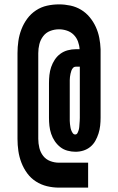

<svg xmlns="http://www.w3.org/2000/svg" viewBox="-20 -779 540 878"><path d="M383 79H250Q222 79 195 72.5Q168 66 144.5 51Q121 36 104.5 13.5Q88 -9 78 -35Q68 -61 64 -88.5Q60 -116 60 -144V-536Q60 -564 64 -591.5Q68 -619 78 -645Q88 -671 104.5 -693.5Q121 -716 144.5 -731.5Q168 -747 195 -753Q222 -759 250 -759Q276 -759 302 -753.5Q328 -748 350.5 -734.5Q373 -721 390 -700.5Q407 -680 418 -656Q429 -632 434 -606Q439 -580 440 -554V-240Q440 -222 438 -204Q436 -186 430.5 -168.5Q425 -151 416 -135Q407 -119 393 -107.5Q379 -96 361.5 -90.5Q344 -85 325 -85Q307 -85 288.5 -90Q270 -95 255.5 -106.5Q241 -118 230.5 -133.5Q220 -149 214 -167Q208 -185 206 -203.5Q204 -222 204 -240V-399Q204 -417 206 -436Q208 -455 214 -472.5Q220 -490 230.5 -506Q241 -522 256 -533Q271 -544 289.5 -549Q308 -554 327 -554H344Q343 -572 336.5 -589.5Q330 -607 317 -620Q304 -633 286 -639Q268 -645 250 -645Q229 -645 209.5 -637.5Q190 -630 177.5 -613.5Q165 -597 160 -577Q155 -557 155 -536V-144Q155 -123 160 -102.5Q165 -82 177.5 -66Q190 -50 209.5 -42.5Q229 -35 250 -35H383ZM324 -164Q331 -164 334.5 -171Q338 -178 340 -185Q342 -192 342.5 -198.5Q343 -205 343.5 -212Q344 -219 344.5 -226Q345 -233 345 -240V-474H327Q319 -474 314 -468.5Q309 -463 306.5 -456Q304 -449 302.5 -442Q301 -435 300 -427.5Q299 -420 299 -413Q299 -406 299 -399V-240Q299 -233 299 -226Q299 -219 300 -212Q301 -205 302 -198Q303 -191 305.5 -184Q308 -177 312.5 -170.5Q317 -164 324 -164Z"/></svg>

Font: Iosevka Slab Heavy
Style: Regular
Weight: 900
Monospace: yes
Designer: Belleve Invis
Foundry: Belleve Invis
Version: Version 11.1.0; ttfautohint (v1.8.3)